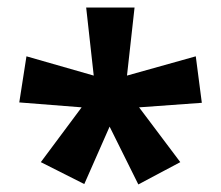

<svg xmlns="http://www.w3.org/2000/svg" viewBox="-20 -780 585 508"><path d="M336 -760H208L228 -580L50 -631L31 -509L196 -496L88 -351L203 -293L270 -445L346 -292L457 -351L348 -496L514 -508L498 -631L316 -580Z"/></svg>

Font: Noto Sans Gujarati
Style: Bold
Weight: 700
Designer: Jelle Bosma - Monotype Design Team, Universal Thirst
Foundry: Monotype Imaging Inc.
Version: Version 2.106